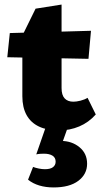

<svg xmlns="http://www.w3.org/2000/svg" viewBox="-20 -562 445 842"><path d="M239 10Q187 10 151 -7Q115 -24 96.5 -57.5Q78 -91 78 -140V-406L136 -524L250 -542V-176Q250 -145 263.5 -130.5Q277 -116 302 -116Q315 -116 333 -120.5Q351 -125 364 -133L400 -60Q369 -25 327.5 -7.5Q286 10 239 10ZM368 -304 12 -311 23 -417 379 -427ZM179 0H276L249 76L180 71Q190 64 208.5 60Q227 56 247 56Q295 56 328.5 83.5Q362 111 362 156Q362 202 323.5 231Q285 260 215 260Q181 260 152.5 251.5Q124 243 103 226L125 170Q135 174 149.5 177Q164 180 177 180Q201 180 212.5 171Q224 162 224 147Q224 129 210 120.5Q196 112 173 112Q166 112 157 112.5Q148 113 139 115Z"/></svg>

Font: Ysabeau Office Black
Style: Regular
Weight: 900
Designer: Christian Thalmann (Catharsis Fonts)
Version: Version 2.001;gftools[0.9.30]; featfreeze: tnum,lnum,ss02